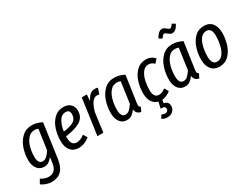

<svg xmlns="http://www.w3.org/2000/svg" viewBox="-78 -1488 3179 2442"><g transform="rotate(-30 1512.0 -266.5)"><path d="M443 -499 373 -1Q356 113 303 164Q250 215 163 215Q124 215 84 201.5Q44 188 12 165L48 102Q72 118 102 128.5Q132 139 162 139Q211 139 244 109Q277 79 288 -2L297 -72Q268 -36 241 -18Q214 0 175 0Q112 0 74.5 -48.5Q37 -97 37 -176Q37 -260 64.5 -343.5Q92 -427 151 -482.5Q210 -538 298 -538Q367 -538 443 -499ZM126 -176Q126 -70 194 -70Q225 -70 251.5 -94Q278 -118 308 -162L350 -458Q323 -468 296 -468Q240 -468 201.5 -424Q163 -380 144.5 -312.5Q126 -245 126 -176Z M606 -197V-183Q606 -118 627 -90Q648 -62 687 -62Q717 -62 744 -73Q771 -84 802 -108L838 -51Q761 12 677 12Q600 12 558 -39Q516 -90 516 -181Q516 -267 542 -349Q568 -431 623.5 -484.5Q679 -538 761 -538Q828 -538 864.5 -501Q901 -464 901 -408Q901 -307 822.5 -261Q744 -215 606 -197ZM612 -264Q717 -277 765 -308Q813 -339 813 -405Q813 -468 755 -468Q694 -468 659 -409.5Q624 -351 612 -264Z M1267 -531 1239 -447Q1219 -452 1204 -452Q1163 -452 1132.5 -409Q1102 -366 1078 -282L1040 0H953L1027 -527H1102L1095 -432Q1121 -485 1151 -511.5Q1181 -538 1224 -538Q1244 -538 1267 -531Z M1653 -499 1598 -119Q1595 -101 1595 -88Q1595 -73 1600 -64Q1605 -55 1619 -49L1590 12Q1521 1 1514 -69Q1485 -29 1455 -8.5Q1425 12 1384 12Q1320 12 1283 -37Q1246 -86 1246 -169Q1246 -257 1273.5 -341.5Q1301 -426 1360 -482Q1419 -538 1507 -538Q1577 -538 1653 -499ZM1335 -169Q1335 -111 1352 -84.5Q1369 -58 1403 -58Q1434 -58 1460 -81.5Q1486 -105 1516 -150L1559 -458Q1532 -468 1505 -468Q1448 -468 1410 -423.5Q1372 -379 1353.5 -310Q1335 -241 1335 -169Z M1819 -178Q1819 -63 1896 -63Q1922 -63 1943 -72Q1964 -81 1992 -101L2026 -43Q1965 7 1899 12L1892 60Q1926 64 1942.5 83.5Q1959 103 1959 134Q1959 177 1929 208Q1899 239 1843 239Q1796 239 1767 213L1796 168Q1819 182 1843 182Q1864 182 1877.5 170.5Q1891 159 1891 138Q1891 116 1877 107.5Q1863 99 1824 99L1845 7Q1789 -7 1758.5 -55.5Q1728 -104 1728 -182Q1728 -268 1754 -349.5Q1780 -431 1835 -484.5Q1890 -538 1971 -538Q2010 -538 2040.5 -524.5Q2071 -511 2099 -481L2052 -429Q2031 -448 2013 -457Q1995 -466 1971 -466Q1917 -466 1883 -421Q1849 -376 1834 -310Q1819 -244 1819 -178Z M2506 -499 2451 -119Q2448 -101 2448 -88Q2448 -73 2453 -64Q2458 -55 2472 -49L2443 12Q2374 1 2367 -69Q2338 -29 2308 -8.5Q2278 12 2237 12Q2173 12 2136 -37Q2099 -86 2099 -169Q2099 -257 2126.5 -341.5Q2154 -426 2213 -482Q2272 -538 2360 -538Q2430 -538 2506 -499ZM2188 -169Q2188 -111 2205 -84.5Q2222 -58 2256 -58Q2287 -58 2313 -81.5Q2339 -105 2369 -150L2412 -458Q2385 -468 2358 -468Q2301 -468 2263 -423.5Q2225 -379 2206.5 -310Q2188 -241 2188 -169ZM2377 -685Q2365 -695 2357 -700Q2349 -705 2340 -705Q2328 -705 2317 -694Q2306 -683 2291 -661L2246 -688Q2292 -772 2343 -772Q2361 -772 2373.5 -765Q2386 -758 2402 -744Q2413 -734 2421 -729Q2429 -724 2438 -724Q2450 -724 2460.5 -734Q2471 -744 2486 -767L2532 -740Q2490 -657 2436 -657Q2419 -657 2405.5 -664.5Q2392 -672 2377 -685Z M2581 -184Q2581 -266 2606.5 -347.5Q2632 -429 2687 -483.5Q2742 -538 2825 -538Q2902 -538 2944 -486Q2986 -434 2986 -343Q2986 -262 2961 -180.5Q2936 -99 2881.5 -43.5Q2827 12 2743 12Q2666 12 2623.5 -40.5Q2581 -93 2581 -184ZM2897 -351Q2897 -467 2821 -467Q2766 -467 2732.5 -420Q2699 -373 2685 -306Q2671 -239 2671 -176Q2671 -59 2747 -59Q2801 -59 2834.5 -106.5Q2868 -154 2882.5 -221.5Q2897 -289 2897 -351Z"/></g></svg>

Font: Fira Sans Extra Condensed
Style: Italic
Weight: 400
Width: 3
Italic angle: -8°
Designer: Carrois Corporate & Edenspiekermann AG
Foundry: Carrois Corporate GbR & Edenspiekermann AG
Version: Version 4.203